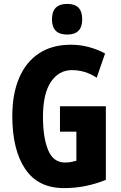

<svg xmlns="http://www.w3.org/2000/svg" viewBox="-20 -953 617 983"><path d="M287 -409H522V-32Q469 -11 417 -0.5Q365 10 307 10Q175 10 109 -88Q43 -186 43 -359Q43 -472 78 -554Q113 -636 180 -680Q247 -724 343 -724Q392 -724 437 -711.5Q482 -699 518 -679L475 -555Q417 -594 348 -594Q281 -594 240.5 -533.5Q200 -473 200 -355Q200 -248 226.5 -184.5Q253 -121 312 -121Q331 -121 343.5 -123.5Q356 -126 371 -130V-279H287ZM324 -933Q364 -933 382.5 -913Q401 -893 401 -854Q401 -776 324 -776Q246 -776 246 -854Q246 -933 324 -933Z"/></svg>

Font: Noto Sans Gujarati ExtraCondensed ExtraBold
Style: Regular
Weight: 800
Width: 2
Designer: Jelle Bosma - Monotype Design Team, Universal Thirst
Foundry: Monotype Imaging Inc.
Version: Version 2.106; ttfautohint (v1.8.4.7-5d5b)